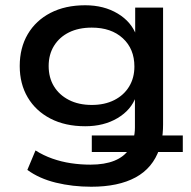

<svg xmlns="http://www.w3.org/2000/svg" viewBox="-20 -521 727 730"><path d="M327 189Q256 189 192.5 173.5Q129 158 84 125L115 51Q145 70 179 82Q213 94 249.5 99.5Q286 105 324 105Q378 105 415 90Q452 75 471 46L475 57H329V-6H501L488 7Q490 -3 491.5 -13.5Q493 -24 493 -36V-154H497Q479 -103 427 -72Q375 -41 304 -41Q228 -41 172 -70Q116 -99 85.5 -150.5Q55 -202 55 -270Q55 -339 85.5 -391Q116 -443 172 -472Q228 -501 304 -501Q375 -501 427.5 -469.5Q480 -438 499 -385L494 -386V-492H600V-48Q600 -30 598.5 -14Q597 2 594 16L584 -6H675V57H568L586 45Q561 118 495.5 153.5Q430 189 327 189ZM329 -122Q378 -122 414.5 -140.5Q451 -159 471 -192Q491 -225 491 -268Q491 -335 447 -375.5Q403 -416 329 -416Q279 -416 242.5 -398Q206 -380 185.5 -347Q165 -314 165 -270Q165 -226 185 -193Q205 -160 242 -141Q279 -122 329 -122Z"/></svg>

Font: Nunito Sans 10pt SemiExpanded SemiBold
Style: Regular
Weight: 600
Width: 6
Designer: Vernon Adams
Foundry: Vernon Adams
Version: Version 3.101;gftools[0.9.27]